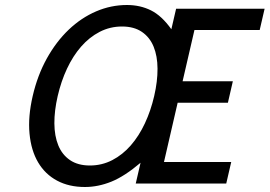

<svg xmlns="http://www.w3.org/2000/svg" viewBox="-20 -734 1078 768"><path d="M523 0H885L904.9 -86H635.9L690.6 -323H891.6L911.4 -409H710.4L757.8 -614H1018.8L1038.4 -699H684.4L665.4 -617C639.8 -653 612.6 -678.2 583.9 -692.5C555.2 -706.8 523.2 -714 487.8 -714C445.2 -714 404 -705.5 364.5 -688.5C324.9 -671.5 288.4 -647.2 255.1 -615.5C221.8 -583.8 192.6 -545.5 167.5 -500.5C142.5 -455.5 123.6 -405.3 110.8 -350C98 -294.7 93.8 -244.5 98.1 -199.5C102.3 -154.5 113.8 -116.2 132.5 -84.5C151.2 -52.8 176.4 -28.5 208.2 -11.5C239.9 5.5 277.1 14 319.8 14C355.1 14 390.4 6.8 425.7 -7.5C461 -21.8 499.8 -47 542.2 -83ZM468 -628C500 -628 526.5 -620.8 547.5 -606.5C568.5 -592.2 584.2 -572.5 594.4 -547.5C604.6 -522.5 609.9 -493.2 610.1 -459.5C610.3 -425.8 605.9 -389.3 596.8 -350C587.7 -310.7 575.3 -274.2 559.5 -240.5C543.7 -206.8 525 -177.5 503.2 -152.5C481.4 -127.5 456.7 -107.8 429.1 -93.5C401.4 -79.2 371.6 -72 339.6 -72C307.6 -72 281.1 -79.2 260.1 -93.5C239.1 -107.8 223.4 -127.5 213.2 -152.5C203 -177.5 197.7 -206.8 197.5 -240.5C197.3 -274.2 201.7 -310.7 210.8 -350C219.9 -389.3 232.3 -425.8 248.1 -459.5C263.9 -493.2 282.6 -522.5 304.4 -547.5C326.2 -572.5 350.9 -592.2 378.5 -606.5C406.2 -620.8 436 -628 468 -628Z"/></svg>

Font: Cabin Condensed
Style: Regular
Weight: 400
Italic angle: -13°
Designer: Pablo Impallari
Foundry: Pablo Impallari. www.impallari.com Igino Marini. www.ikern.com
Version: Version 1.006